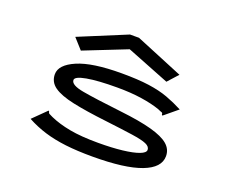

<svg xmlns="http://www.w3.org/2000/svg" viewBox="-114 -861 1229 1046"><g transform="rotate(20 500.0 -337.5)"><path d="M508 10Q420 10 352.5 2Q285 -6 229.5 -23Q174 -40 122 -68L192 -137L199 -144L204 -139Q204 -131 210.5 -128Q217 -125 231 -118Q280 -96 346.5 -83.5Q413 -71 512 -71Q592 -71 652 -78Q712 -85 745.5 -97.5Q779 -110 779 -127Q779 -146 754 -157Q729 -168 670.5 -176.5Q612 -185 512 -197Q392 -211 315 -227.5Q238 -244 200.5 -270.5Q163 -297 163 -342Q163 -397 249 -434Q335 -471 504 -471Q599 -471 663 -462Q727 -453 774.5 -435.5Q822 -418 868 -394L798 -336L790 -330L786 -335Q787 -344 780 -346Q773 -348 758 -355Q713 -371 650 -380.5Q587 -390 508 -390Q396 -390 332.5 -378.5Q269 -367 269 -347Q269 -318 341.5 -305Q414 -292 570 -274Q684 -261 753 -242Q822 -223 853.5 -196Q885 -169 885 -129Q885 -62 790.5 -26Q696 10 508 10ZM252 -511 198 -571 474 -685H526L802 -571L748 -511L500 -609Z"/></g></svg>

Font: Inconsolata UltraExpanded Medium
Style: Regular
Weight: 500
Width: 9
Monospace: yes
Designer: Raph Levien, Cyreal, Brenton Simpson
Foundry: Raph Levien, Cyreal, Google
Version: Version 3.001; ttfautohint (v1.8.2.53-6de2)